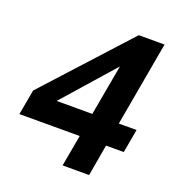

<svg xmlns="http://www.w3.org/2000/svg" viewBox="-137 -875 914 987"><g transform="rotate(20 320.0 -381.5)"><path d="M460 0H315L346 -172H16L41 -310L454 -763H595L513 -301H610L587 -172H490ZM418 -579 173 -301H368Z"/></g></svg>

Font: Open Sauce One
Style: Bold Italic
Weight: 700
Italic angle: -10°
Designer: Alfredo Marco Pradil
Foundry: Creative Sauce Fz LLC
Version: Version 1.477